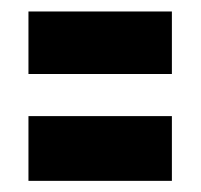

<svg xmlns="http://www.w3.org/2000/svg" viewBox="-20 -565 351 336"><path d="M29.8 -435.5V-544.9H280.8V-435.5ZM29.8 -248.5V-361.8H280.8V-248.5Z"/></svg>

Font: Anton SC
Style: Regular
Weight: 400
Designer: Vernon Adams
Foundry: Vernon Adams
Version: Version 2.116; ttfautohint (v1.8.4.7-5d5b)